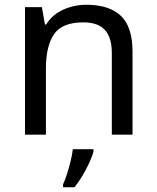

<svg xmlns="http://www.w3.org/2000/svg" viewBox="-20 -566 658 807"><path d="M343 -546Q439 -546 488 -499.5Q537 -453 537 -349V0H450V-343Q450 -408 421 -440Q392 -472 330 -472Q241 -472 207 -422Q173 -372 173 -278V0H85V-536H156L169 -463H174Q200 -505 246 -525.5Q292 -546 343 -546ZM373 70Q369 88 356.5 115.5Q344 143 327.5 171Q311 199 293 221H245V209Q253 192 261.5 165.5Q270 139 277 110.5Q284 82 286 61H373Z"/></svg>

Font: Noto Sans Balinese
Style: Regular
Weight: 400
Designer: Aditya Bayu, David Williams
Foundry: David Williams
Version: Version 2.003